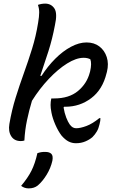

<svg xmlns="http://www.w3.org/2000/svg" viewBox="-20 -777 640 1063"><path d="M459 -542Q501 -542 530 -520Q559 -498 571 -461Q583 -424 572 -379L570 -372Q548 -281 485 -233.5Q422 -186 342 -186H335L332 -182Q337 -151 346.5 -126.5Q356 -102 366 -88Q375 -76 383.5 -71.5Q392 -67 402 -67Q425 -67 458.5 -79.5Q492 -92 530 -123H536Q536 -116 535 -107.5Q534 -99 531 -89Q526 -66 516 -49Q506 -32 492 -18Q476 -4 452.5 6Q429 16 400 16Q379 16 360 6.5Q341 -3 321 -26Q302 -51 286.5 -86.5Q271 -122 265 -153Q262 -168 261 -178Q260 -188 260 -196Q260 -205 261 -214Q262 -223 264 -232H280Q362 -232 411.5 -273Q461 -314 477 -375L479 -382Q489 -426 480 -449Q472 -453 463 -455Q454 -457 443 -457Q402 -457 351.5 -425.5Q301 -394 250 -340Q199 -286 157 -219Q141 -166 129.5 -111.5Q118 -57 115 1Q106 4 95 4Q59 4 42 -23Q25 -50 32 -91Q45 -167 66.5 -236Q88 -305 112 -371.5Q136 -438 157.5 -507Q179 -576 191 -651Q197 -686 197 -708Q197 -730 190 -750Q210 -757 230 -757Q263 -757 281 -730.5Q299 -704 284 -637Q270 -562 248 -493Q226 -424 203 -357H210Q244 -410 286 -452Q328 -494 373 -518Q418 -542 459 -542ZM187 71Q199 67 208 65.5Q217 64 230 64Q254 64 264.5 75Q275 86 270 113Q261 153 238.5 190Q216 227 189 250Q169 266 139 266Q115 266 97 252Q134 208 154 168.5Q174 129 187 71Z"/></svg>

Font: Recursive Sn Csl St
Style: Italic
Weight: 400
Italic angle: -15°
Version: Version 1.079;hotconv 1.0.112;makeotfexe 2.5.65598; ttfautoh